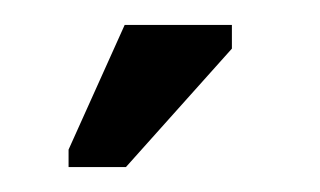

<svg xmlns="http://www.w3.org/2000/svg" viewBox="-20 -589 257 154"><path d="M81 -455H35V-469L80 -569H166V-550Z"/></svg>

Font: Darker Grotesque Light
Style: Bold
Weight: 700
Version: Version 1.000;gftools[0.9.28]